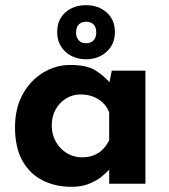

<svg xmlns="http://www.w3.org/2000/svg" viewBox="-20 -710 654 742"><path d="M256 12Q195 12 145.5 -12.5Q96 -37 67 -88Q38 -139 38 -218Q38 -292 68 -346Q98 -400 147 -429.5Q196 -459 251 -459Q316 -459 349.5 -437.5Q383 -416 405 -390L399 -373L412 -437H542V0H402V-95L413 -65Q411 -65 401 -53.5Q391 -42 371.5 -26.5Q352 -11 323.5 0.5Q295 12 256 12ZM296 -102Q321 -102 341 -109.5Q361 -117 376 -131.5Q391 -146 402 -168V-275Q394 -297 378 -312.5Q362 -328 340 -336.5Q318 -345 291 -345Q261 -345 235.5 -329.5Q210 -314 195 -287Q180 -260 180 -225Q180 -190 196 -162Q212 -134 238.5 -118Q265 -102 296 -102ZM201 -586Q201 -634 232.5 -662Q264 -690 313 -690Q360 -690 392 -662Q424 -634 424 -586Q424 -539 392 -510Q360 -481 313 -481Q265 -481 233 -510Q201 -539 201 -586ZM274 -584Q274 -565 284.5 -554Q295 -543 313 -543Q331 -543 341.5 -554Q352 -565 352 -584Q352 -605 341.5 -615.5Q331 -626 313 -626Q295 -626 284.5 -615.5Q274 -605 274 -584Z"/></svg>

Font: Josefin Sans Thin
Style: Bold
Weight: 700
Version: Version 2.000